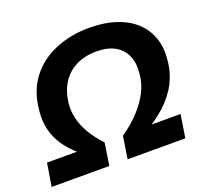

<svg xmlns="http://www.w3.org/2000/svg" viewBox="-127 -859 1066 1004"><g transform="rotate(-20 406.0 -357.5)"><path d="M-4 0 17 -128H223L231 -90Q167 -136 129.5 -185Q92 -234 78.5 -287.5Q65 -341 72 -401Q82 -504 135.5 -573.5Q189 -643 274.5 -679Q360 -715 466 -715Q546 -715 609.5 -694.5Q673 -674 716.5 -635Q760 -596 780 -540Q800 -484 792 -415Q786 -348 756.5 -291Q727 -234 672 -184Q617 -134 535 -90L552 -128H760L740 0H419L438 -124Q498 -166 539 -211Q580 -256 603 -302Q626 -348 630 -396Q637 -456 618.5 -498.5Q600 -541 559.5 -563.5Q519 -586 458 -586Q392 -586 343 -561Q294 -536 265 -490Q236 -444 229 -379Q225 -339 234.5 -297Q244 -255 269.5 -211.5Q295 -168 336 -124L317 0Z"/></g></svg>

Font: Nunito Sans 8pt ExtraBold
Style: Italic
Weight: 800
Italic angle: -9°
Version: Version 3.101;gftools[0.9.27]